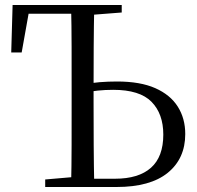

<svg xmlns="http://www.w3.org/2000/svg" viewBox="-20 -748 787 768"><path d="M310.4 0V-33.1H440Q534.4 -33.1 583.8 -76.9Q633.2 -120.7 633.2 -209.6Q633.2 -292.8 586.1 -340.8Q538.9 -388.7 432.8 -388.7Q400.8 -388.7 371 -385.6Q341.2 -382.5 310.2 -376.1V-409.4Q344.6 -416.6 378.5 -419.3Q412.4 -422 448.2 -422Q540.9 -422 601.1 -395.4Q661.3 -368.7 691.1 -321.5Q721 -274.3 721 -211.8Q721 -113.7 651 -56.8Q581.1 0 445.9 0ZM264.3 0Q266.3 -84.1 266.4 -168.1Q266.5 -252.2 266.5 -336.8V-391.1Q266.5 -476.1 266.4 -560.7Q266.3 -645.2 264.3 -728H357.1Q355.3 -645 354.8 -561.4Q354.3 -477.8 354.3 -397.2V-336.8Q354.3 -251.7 354.8 -167.7Q355.3 -83.6 357.1 0ZM24.9 -538.1 30.4 -728H324.2V-693H58.8L100.6 -728L66.7 -538.1ZM160.8 0V-30.1L299.7 -42.1H310.4V0ZM309.4 -686.9V-728H466.9V-698L324.6 -686.9Z"/></svg>

Font: Noto Serif HK ExtraLight
Style: Regular
Weight: 200
Designer: Ryoko NISHIZUKA 西塚涼子 (kana & ideographs); Frank Grießhammer (Latin, Greek & Cyrillic); Wenlong ZHANG 张文龙 (bopomofo); San
Foundry: Adobe
Version: Version 2.002-H1;hotconv 1.1.0;makeotfexe 2.6.0